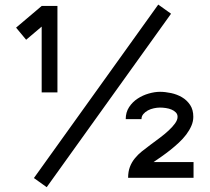

<svg xmlns="http://www.w3.org/2000/svg" viewBox="-20 -753 896 821"><path d="M517.6 -243.7Q517.6 -272.9 532 -294.9Q546.4 -316.9 568.4 -331.3Q590.3 -345.7 616 -353Q641.6 -360.4 664.1 -360.4Q686.5 -360.4 711.7 -355Q736.8 -349.6 758.1 -337.2Q779.3 -324.7 793 -304.2Q806.6 -283.7 806.6 -253.4Q806.6 -233.9 798.3 -214.8Q790 -195.8 776.4 -177.7Q762.7 -159.7 744.9 -143.1Q727.1 -126.5 708.3 -111.6Q689.5 -96.7 670.7 -83.5Q651.9 -70.3 636.7 -60.1H807.6V7.3H527.8Q527.8 -19 535.4 -39.1Q543 -59.1 556.2 -75.4Q569.3 -91.8 586.4 -105.5Q603.5 -119.1 622.6 -133.3Q642.6 -147.9 663.3 -163.6Q684.1 -179.2 700.9 -194.8Q717.8 -210.4 728.5 -225.3Q739.3 -240.2 739.3 -253.4Q739.3 -264.6 731.9 -272.2Q724.6 -279.8 713.6 -284.4Q702.6 -289.1 689.5 -291Q676.3 -293 664.1 -293Q651.9 -293 637.9 -290Q624 -287.1 612.3 -280.8Q600.6 -274.4 592.8 -265.1Q585 -255.9 585 -243.7ZM711.4 -694.3 179.7 47.4 125 8.3 656.7 -733.4ZM48.8 -634.8 158.2 -727.5H225.6V-357.9H158.2V-639.2L91.8 -583Z"/></svg>

Font: AnjaliOldLipi
Style: Regular
Weight: 400
Italic angle: -12°
Designer: Kevin & Siji
Foundry: Kevin & Siji
Version: Version 0.730 2004